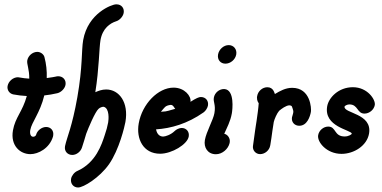

<svg xmlns="http://www.w3.org/2000/svg" viewBox="-20 -698 1741 874"><path d="M113.2 -340C97.9 -340.9 82.8 -342.7 67.8 -345.5C66 -345.5 63.4 -346.4 61.6 -346.4C39.8 -346.4 18.4 -328.2 14.5 -306.4C11.3 -288.2 23 -271.8 40.5 -268.2C60.8 -264.5 81.2 -261.8 102 -260.9C82.7 -190 49.4 -163.9 39 -104.8C26.6 -34.5 72.2 3.7 118.4 3.7C153.9 3.7 205.4 -22.7 221.3 -76.4L222.1 -80.9C225.9 -102.7 211.7 -120 189.9 -120C170.8 -120 149.9 -104.5 144.7 -85.5C144 -81.5 139.2 -75.5 131.1 -75.5C119.9 -75.5 114.6 -87.9 117.9 -106.5C124.1 -141.9 162.4 -184 181.6 -263.6C201 -265.5 220.7 -269.1 240.6 -273.6C257.6 -277.3 275.2 -294.5 278.2 -311.8C282.1 -333.6 266.9 -350.9 245.1 -350.9C234.9 -350.9 239.8 -348.8 192.8 -342.7C194 -375.5 190.5 -407.3 182.3 -438.2C179.1 -450.9 164.7 -461.8 150.1 -461.8H148.3C127.2 -460.9 107.8 -443.6 104.1 -422.7C101.2 -406.2 113.9 -382.4 113.2 -340Z M358.6 -515.5C350.3 -468.2 356.8 -395.6 332.1 -255.5C308.2 -120.3 285.2 -75 276.4 -34.5L275.9 -31.8C272 -10 287.2 7.3 309 7.3C328.1 7.3 347 -7.3 353.1 -26.4C359.5 -47.3 366.8 -68.2 372.4 -89.1C382 -115.1 413.1 -189.4 428.8 -202.7C434.8 -209.2 449 -212.9 452.2 -211.8C479.4 -204.7 474.5 -152.6 472.4 -140.9C469.2 -122.7 464 -103.6 456.7 -82.7C443.1 -41.1 416.8 42.4 332.5 80C318.8 85.5 306 101.8 303.6 115.5C299.7 137.3 313.8 155.5 335.6 155.5C360 155.5 432.7 111.1 476 50C523 -17.3 547.4 -123.2 550.9 -142.7C566.5 -231.5 522.8 -290.7 463.3 -290.7C444.4 -290.7 427.9 -284.6 413.9 -278.2C431.3 -386 431.3 -480.9 437.4 -515.2C446.9 -569.5 481.3 -592.2 508.1 -600.9C524.3 -605.5 540.1 -622.7 543 -639.1C546.8 -660.9 532.6 -678.2 510.8 -678.2H508C489.6 -678.2 380.3 -638.4 358.6 -515.5Z M611.5 -136.4C599.1 -66.2 631.6 1.8 708.9 1.8C762.3 1.8 832.8 -40.8 839.1 -76.4C842.9 -98.2 828.7 -115.5 806.9 -115.5C796.9 -115.5 782.1 -109.1 774.3 -100.9C757 -84.1 732.2 -76.4 722.7 -76.4C707.4 -76.4 694.8 -86.4 690.3 -109.1C758.4 -113.6 833.2 -134.6 906.7 -186.4C916 -192.7 924.9 -207.3 926.6 -217.3C930.5 -239.1 916.3 -256.4 894.4 -256.4C885.7 -256.4 873.5 -251.4 847 -234.5C851.5 -260.4 819.8 -299.1 770.2 -299.1C699.3 -299.1 627 -224.6 611.5 -136.4ZM777.7 -202.7C719.8 -185.6 738.6 -192.7 712.6 -189.1C729.4 -209 731.2 -217.2 757.2 -220.6C769.2 -220.6 773.4 -206 777.7 -202.7Z M1055.4 -450C1059.5 -473.6 1043.8 -492.7 1021.1 -492.7C998.3 -492.7 976.8 -473.6 972.6 -450C968.5 -426.4 983.4 -408.2 1006.2 -408.2C1028.9 -408.2 1051.2 -426.4 1055.4 -450ZM956 -182.7C950.4 -151.3 919.2 -98.3 912.6 -60.5C906.6 -26.3 925.8 4.1 962.8 4.1C992.2 4.1 1018.9 -20.1 1025.1 -46.4L1025.7 -50C1028.8 -67.3 1017.4 -85.5 1000.8 -89.1C1012.9 -116.7 1028.9 -145 1035.4 -182.3C1038.1 -197.3 1049.3 -289.5 1001.3 -292.7H999.4C977.6 -292.7 957.3 -275.5 953.5 -253.6C949.8 -232.6 962.9 -222 956 -182.7Z M1141.5 -105.5 1131.7 -34.5 1131.5 -33.6C1128.9 -13.6 1144.1 3.6 1164.1 3.6C1185.9 3.6 1206.2 -13.6 1210 -35.5L1210.7 -39.1C1214 -58.2 1217 -80 1219.9 -101.8C1222.3 -115.5 1223.7 -128.2 1226.2 -142.7C1229.5 -156.4 1240.4 -181.8 1250.7 -193.6C1260.9 -202.3 1282.4 -218.5 1297.5 -218.5C1302 -218.5 1305.9 -217.1 1308.7 -213.6C1309.1 -212.6 1316.2 -193.9 1315.3 -189.1C1315 -187.3 1314.8 -180.9 1311.2 -170.9C1310.9 -169.1 1309.5 -166.4 1309.2 -164.5C1305.3 -142.7 1320.5 -125.5 1342.3 -125.5C1378.1 -125.5 1391.5 -167.5 1395.3 -189.1C1397.8 -203.4 1394.1 -298.2 1310 -298.2C1279.5 -298.2 1254.5 -283.8 1231.4 -270C1229.2 -272.7 1225.9 -300.9 1196.9 -300.9C1174.1 -300.9 1154.6 -282.7 1150.9 -261.8L1149.7 -255.5C1149.4 -238.2 1155.6 -231.8 1157.7 -228.2C1156.2 -204.5 1151.7 -173.6 1147.9 -147.3C1140.6 -105.4 1147.1 -137.3 1141.5 -105.5Z M1548.5 -212.7C1549.2 -216.9 1561.3 -222.7 1570.2 -222.7C1610.9 -222.7 1604.4 -180.9 1639.2 -180.9C1661 -180.9 1682.3 -198.2 1686.1 -220C1690.3 -244.1 1653.2 -301 1586.5 -301C1520.6 -301 1476.3 -253.3 1469.4 -214.4C1453 -121 1575.7 -107.5 1581.4 -90L1581.2 -89.1C1580.8 -86.6 1568.1 -76.8 1548.7 -76.8C1499.8 -76.8 1511 -121.8 1474.2 -121.8C1452.4 -121.8 1432.1 -104.5 1428.3 -82.7C1422.8 -51.6 1466.8 2.4 1534.6 2.4C1591.3 2.4 1650.1 -34.4 1659.9 -89.6C1676.2 -182.5 1543 -181.6 1548.5 -212.7Z"/></svg>

Font: TudorRose
Style: Oblique
Weight: 500
Italic angle: 10°
Version: Version 001.000